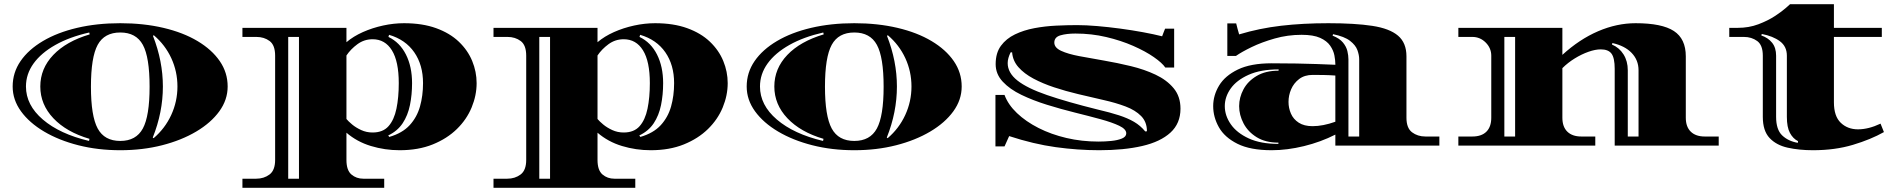

<svg xmlns="http://www.w3.org/2000/svg" viewBox="-20 -690 8949 910"><path d="M550 22Q444 22 351.5 -1.5Q259 -25 189 -66.5Q119 -108 79.5 -162.5Q40 -217 40 -280Q40 -346 77.5 -400.5Q115 -455 183.5 -495.5Q252 -536 345.5 -558Q439 -580 550 -580Q661 -580 754.5 -558Q848 -536 916 -495.5Q984 -455 1021.5 -400.5Q1059 -346 1059 -280Q1059 -217 1019.5 -162.5Q980 -108 910 -66.5Q840 -25 748 -1.5Q656 22 550 22ZM402 -22 404 -32Q295 -64 233 -129.5Q171 -195 171 -280Q171 -365 232.5 -429.5Q294 -494 405 -527L403 -536Q310 -515 242.5 -477Q175 -439 139 -389Q103 -339 103 -280Q103 -192 183 -123.5Q263 -55 402 -22ZM550 -22Q625 -22 657 -81Q689 -140 689 -279Q689 -419 657 -477.5Q625 -536 550 -536Q475 -536 443 -477.5Q411 -419 411 -279Q411 -140 443 -81Q475 -22 550 -22ZM708 -35Q762 -81 791.5 -145Q821 -209 821 -280Q821 -351 792 -414Q763 -477 709 -523L705 -520Q752 -400 752 -280Q752 -158 704 -38Z M1129 200V157H1194Q1231 157 1257.5 137Q1284 117 1284 68V-426Q1284 -476 1258 -495.5Q1232 -515 1195 -515H1129V-558H1622V-490Q1655 -518 1700 -538Q1745 -558 1795.5 -569Q1846 -580 1895 -580Q1982 -580 2047 -556.5Q2112 -533 2154.5 -492.5Q2197 -452 2218 -401Q2239 -350 2239 -296Q2239 -238 2215.5 -181Q2192 -124 2145.5 -78.5Q2099 -33 2031 -5.5Q1963 22 1874 22Q1804 22 1738 2Q1672 -18 1622 -61V68Q1622 117 1645.5 137Q1669 157 1702 157H1801V200ZM1825 -41Q1887 -59 1921.5 -96.5Q1956 -134 1970.5 -185Q1985 -236 1985 -296Q1985 -382 1943.5 -442Q1902 -502 1824 -525L1821 -515Q1875 -489 1904 -431.5Q1933 -374 1933 -296Q1933 -241 1923 -192Q1913 -143 1888.5 -106Q1864 -69 1820 -48ZM1346 157H1397V-515H1346ZM1746 -62Q1795 -62 1821.5 -92Q1848 -122 1859 -175Q1870 -228 1870 -296Q1870 -399 1837.5 -451.5Q1805 -504 1746 -504Q1706 -504 1674 -480.5Q1642 -457 1622 -427V-126Q1631 -115 1649 -100Q1667 -85 1692 -73.5Q1717 -62 1746 -62Z M2319 200V157H2384Q2421 157 2447.5 137Q2474 117 2474 68V-426Q2474 -476 2448 -495.5Q2422 -515 2385 -515H2319V-558H2812V-490Q2845 -518 2890 -538Q2935 -558 2985.5 -569Q3036 -580 3085 -580Q3172 -580 3237 -556.5Q3302 -533 3344.5 -492.5Q3387 -452 3408 -401Q3429 -350 3429 -296Q3429 -238 3405.5 -181Q3382 -124 3335.5 -78.5Q3289 -33 3221 -5.5Q3153 22 3064 22Q2994 22 2928 2Q2862 -18 2812 -61V68Q2812 117 2835.5 137Q2859 157 2892 157H2991V200ZM3015 -41Q3077 -59 3111.5 -96.5Q3146 -134 3160.5 -185Q3175 -236 3175 -296Q3175 -382 3133.5 -442Q3092 -502 3014 -525L3011 -515Q3065 -489 3094 -431.5Q3123 -374 3123 -296Q3123 -241 3113 -192Q3103 -143 3078.5 -106Q3054 -69 3010 -48ZM2536 157H2587V-515H2536ZM2936 -62Q2985 -62 3011.5 -92Q3038 -122 3049 -175Q3060 -228 3060 -296Q3060 -399 3027.5 -451.5Q2995 -504 2936 -504Q2896 -504 2864 -480.5Q2832 -457 2812 -427V-126Q2821 -115 2839 -100Q2857 -85 2882 -73.5Q2907 -62 2936 -62Z M4029 22Q3923 22 3830.5 -1.5Q3738 -25 3668 -66.5Q3598 -108 3558.5 -162.5Q3519 -217 3519 -280Q3519 -346 3556.5 -400.5Q3594 -455 3662.5 -495.5Q3731 -536 3824.5 -558Q3918 -580 4029 -580Q4140 -580 4233.5 -558Q4327 -536 4395 -495.5Q4463 -455 4500.5 -400.5Q4538 -346 4538 -280Q4538 -217 4498.5 -162.5Q4459 -108 4389 -66.5Q4319 -25 4227 -1.5Q4135 22 4029 22ZM3881 -22 3883 -32Q3774 -64 3712 -129.5Q3650 -195 3650 -280Q3650 -365 3711.5 -429.5Q3773 -494 3884 -527L3882 -536Q3789 -515 3721.5 -477Q3654 -439 3618 -389Q3582 -339 3582 -280Q3582 -192 3662 -123.5Q3742 -55 3881 -22ZM4029 -22Q4104 -22 4136 -81Q4168 -140 4168 -279Q4168 -419 4136 -477.5Q4104 -536 4029 -536Q3954 -536 3922 -477.5Q3890 -419 3890 -279Q3890 -140 3922 -81Q3954 -22 4029 -22ZM4187 -35Q4241 -81 4270.5 -145Q4300 -209 4300 -280Q4300 -351 4271 -414Q4242 -477 4188 -523L4184 -520Q4231 -400 4231 -280Q4231 -158 4183 -38Z M5190 22Q5089 22 4984 7.5Q4879 -7 4763 -45L4741 4H4698V-240H4741Q4758 -194 4800 -154Q4842 -114 4902 -83.5Q4962 -53 5034.5 -36Q5107 -19 5186 -19Q5217 -19 5247 -22Q5277 -25 5297.5 -33.5Q5318 -42 5318 -58Q5318 -78 5284.5 -94Q5251 -110 5196 -125Q5141 -140 5074.5 -156.5Q5008 -173 4942 -193.5Q4876 -214 4821 -240.5Q4766 -267 4732.5 -303Q4699 -339 4699 -386Q4699 -439 4724 -473Q4749 -507 4790.5 -527Q4832 -547 4882.5 -556.5Q4933 -566 4986 -568.5Q5039 -571 5085 -571Q5127 -571 5180 -566.5Q5233 -562 5289 -554.5Q5345 -547 5396.5 -537.5Q5448 -528 5488 -518Q5491 -527 5495 -536.5Q5499 -546 5502 -554H5545V-370H5503Q5488 -392 5448.5 -419.5Q5409 -447 5351 -472.5Q5293 -498 5223 -514.5Q5153 -531 5077 -531Q5035 -531 5006 -522.5Q4977 -514 4977 -488Q4977 -464 5009.5 -449Q5042 -434 5095 -424Q5148 -414 5212 -403Q5276 -392 5340 -376.5Q5404 -361 5457 -336Q5510 -311 5542.5 -272Q5575 -233 5575 -175Q5575 -105 5527.5 -61.5Q5480 -18 5393.5 2Q5307 22 5190 22ZM5408 -67 5416 -68Q5416 -112 5388.5 -140Q5361 -168 5314.5 -185.5Q5268 -203 5210 -216Q5152 -229 5090 -244Q5031 -258 4976.5 -276Q4922 -294 4878 -317.5Q4834 -341 4807 -371.5Q4780 -402 4777 -442H4770Q4756 -414 4756 -391Q4756 -345 4802 -308.5Q4848 -272 4942.5 -239.5Q5037 -207 5182 -171Q5242 -157 5283.5 -143.5Q5325 -130 5355 -112.5Q5385 -95 5408 -67Z M6007 22Q5906 22 5845 -8.5Q5784 -39 5757 -87Q5730 -135 5730 -187Q5730 -238 5758 -284.5Q5786 -331 5847 -360.5Q5908 -390 6007 -390Q6073 -390 6124.5 -389Q6176 -388 6220.5 -386.5Q6265 -385 6309 -383V-386Q6309 -404 6304.5 -427.5Q6300 -451 6284.5 -473.5Q6269 -496 6237 -510.5Q6205 -525 6149 -525Q6083 -525 6021.5 -507.5Q5960 -490 5912.5 -467Q5865 -444 5838 -425H5797V-579H5839Q5841 -571 5845.5 -553.5Q5850 -536 5853 -527Q5949 -556 6052 -568Q6155 -580 6276 -580Q6402 -580 6484 -567.5Q6566 -555 6606 -521Q6646 -487 6646 -423V-132Q6646 -83 6672.5 -63Q6699 -43 6736 -43H6802V0H6309V-52Q6240 -17 6160.5 2.5Q6081 22 6007 22ZM6371 -43H6422V-409Q6422 -429 6413.5 -452.5Q6405 -476 6378.5 -496.5Q6352 -517 6298 -528L6296 -521Q6329 -508 6345 -488.5Q6361 -469 6366 -448Q6371 -427 6371 -409ZM6039 -8V-14Q5978 -14 5936.5 -39.5Q5895 -65 5874 -105Q5853 -145 5853 -187Q5853 -228 5873.5 -266.5Q5894 -305 5936 -330Q5978 -355 6040 -355V-361Q5955 -361 5898 -335.5Q5841 -310 5813 -270.5Q5785 -231 5785 -187Q5785 -142 5813.5 -101Q5842 -60 5898.5 -34Q5955 -8 6039 -8ZM6087 -207Q6087 -178 6098.5 -151.5Q6110 -125 6135.5 -108.5Q6161 -92 6201 -92Q6250 -92 6309 -113V-332Q6281 -334 6254 -334.5Q6227 -335 6202 -335Q6163 -335 6137.5 -315.5Q6112 -296 6099.5 -267Q6087 -238 6087 -207Z M6892 0V-43H6958Q7002 -43 7025 -66Q7048 -89 7048 -132V-426Q7048 -462 7021.5 -488.5Q6995 -515 6958 -515H6892V-558H7385V-430Q7466 -504 7554.5 -542Q7643 -580 7732 -580Q7857 -580 7913.5 -543Q7970 -506 7970 -423V-132Q7970 -89 7993.5 -66Q8017 -43 8060 -43H8126V0H7633V-364Q7633 -415 7618 -435.5Q7603 -456 7567 -456Q7541 -456 7508.5 -444.5Q7476 -433 7443.5 -413Q7411 -393 7385 -367V-132Q7385 -89 7408.5 -66Q7432 -43 7475 -43H7541V0ZM7110 -43H7161V-515H7110ZM7695 -43H7746V-357Q7746 -405 7713.5 -439Q7681 -473 7622 -486L7620 -479Q7655 -464 7675 -432Q7695 -400 7695 -357Z M8573 22Q8507 22 8453 10Q8399 -2 8367 -36Q8335 -70 8335 -136V-426Q8335 -476 8308.5 -495.5Q8282 -515 8245 -515H8176V-558H8216Q8269 -558 8314 -575Q8359 -592 8392.5 -614Q8426 -636 8445 -653Q8464 -670 8464 -670H8672V-558H8899V-515H8672V-205Q8672 -139 8704.5 -108Q8737 -77 8786 -77Q8836 -77 8893 -104L8909 -64Q8847 -29 8762 -3.5Q8677 22 8573 22ZM8328 -522Q8360 -511 8379 -487.5Q8398 -464 8398 -426V-136Q8398 -76 8426.5 -48.5Q8455 -21 8501 -13L8502 -21Q8478 -33 8463.5 -60Q8449 -87 8449 -136V-426Q8449 -470 8416 -494.5Q8383 -519 8330 -529Z"/></svg>

Font: Diplomata
Style: Regular
Weight: 400
Designer: Eduardo Rodriguez Tunni
Foundry: Eduardo Rodriguez Tunni
Version: Version 1.002; ttfautohint (v1.8.4.7-5d5b);gftools[0.9.23]